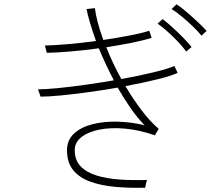

<svg xmlns="http://www.w3.org/2000/svg" viewBox="-20 -841 1040 894"><path d="M656 33Q582 35 516 29Q450 23 399.5 4.5Q349 -14 320.5 -49Q292 -84 292 -141Q292 -189 324.5 -219Q357 -249 410 -262.5Q463 -276 526.5 -274.5Q590 -273 653 -258Q619 -293 587.5 -338.5Q556 -384 528 -433Q459 -421 389.5 -411.5Q320 -402 262.5 -396.5Q205 -391 169 -391L157 -425Q191 -425 247.5 -430.5Q304 -436 372.5 -445.5Q441 -455 510 -467Q490 -505 472.5 -542.5Q455 -580 440 -616Q374 -607 310 -601.5Q246 -596 198 -595L189 -629Q234 -630 297.5 -635.5Q361 -641 427 -650Q411 -695 399.5 -733.5Q388 -772 383 -799L422 -803Q425 -775 435 -737Q445 -699 461 -655Q528 -665 585.5 -676Q643 -687 675 -698L686 -665Q653 -654 596.5 -642.5Q540 -631 475 -621Q504 -547 545 -473Q628 -488 696 -504.5Q764 -521 792 -534L807 -502Q779 -488 712 -471.5Q645 -455 564 -440Q599 -381 638.5 -328.5Q678 -276 719 -241L701 -211Q629 -236 562.5 -242Q496 -248 443 -237.5Q390 -227 359 -202.5Q328 -178 328 -142Q328 -95 355.5 -66.5Q383 -38 430.5 -23.5Q478 -9 538.5 -5Q599 -1 665 -3Q662 4 659.5 15Q657 26 656 33ZM847 -601Q833 -621 809.5 -646Q786 -671 760 -694Q734 -717 714 -731L737 -752Q755 -739 782 -714.5Q809 -690 834 -664.5Q859 -639 872 -622ZM918 -675Q903 -694 878 -718Q853 -742 826.5 -764Q800 -786 779 -799L802 -821Q821 -809 848.5 -785.5Q876 -762 902 -737.5Q928 -713 942 -697Z"/></svg>

Font: Zen Kaku Gothic New Light
Style: Regular
Weight: 300
Designer: Yoshimichi Ohira
Foundry: Positype
Version: Version 1.002